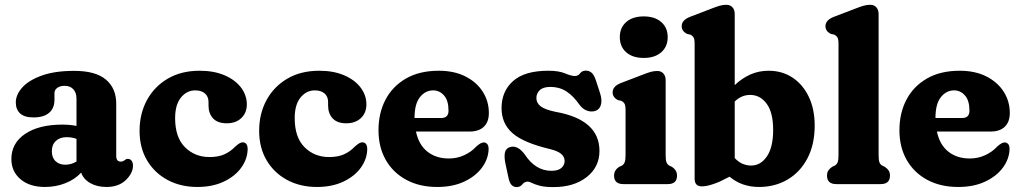

<svg xmlns="http://www.w3.org/2000/svg" viewBox="-20 -769 4262 802"><path d="M27.5 -104.5Q27.5 -171 85 -209.8Q142.5 -248.5 240.5 -248.5Q273 -248.5 299.5 -243V-357Q299.5 -382 286.2 -396.2Q273 -410.5 250 -410.5Q231 -410.5 219.2 -402Q207.5 -393.5 207.5 -380V-352.5Q207.5 -316.5 184.8 -297.5Q162 -278.5 120 -278.5Q82 -278.5 64 -295.2Q46 -312 46 -341Q46 -373.5 73.2 -403.8Q100.5 -434 154.8 -453.5Q209 -473 290 -473Q379.5 -473 422.5 -436.5Q465.5 -400 465.5 -336V-115Q465.5 -106.5 470 -100.2Q474.5 -94 484.5 -94Q490.5 -94 494.2 -95.8Q498 -97.5 501 -100Q503.5 -102 506.5 -103.8Q509.5 -105.5 513.5 -105.5Q524 -105.5 529.8 -97.5Q535.5 -89.5 535.5 -77.5Q535.5 -45.5 505.5 -16.8Q475.5 12 424.5 12Q385.5 12 357 -4.2Q328.5 -20.5 319 -48Q293 -19.5 253 -3.8Q213 12 168 12Q103.5 12 65.5 -20.5Q27.5 -53 27.5 -104.5ZM196.5 -137.5Q196.5 -110.5 212 -95.8Q227.5 -81 252.5 -81Q278 -81 299.5 -94.5V-189Q280.5 -196 258 -196Q230 -196 213.2 -180.2Q196.5 -164.5 196.5 -137.5Z M1011 -333Q1011 -297.5 988 -275.8Q965 -254 927 -254Q889 -254 870 -274.5Q851 -295 851 -328V-343Q851 -365.5 836.2 -378.5Q821.5 -391.5 795.5 -391.5Q760 -391.5 735.8 -361.5Q711.5 -331.5 711.5 -275.5Q711.5 -195 752.8 -154Q794 -113 855 -113Q893 -113 918.2 -124.8Q943.5 -136.5 963 -157Q975 -167.5 981.5 -171Q988 -174.5 994.5 -174.5Q1014.5 -173.5 1014.5 -145.5Q1013.5 -104 987.2 -68Q961 -32 914 -10Q867 12 804.5 12Q734.5 12 680 -17.2Q625.5 -46.5 594.2 -99.2Q563 -152 563 -222.5Q563 -294 593.8 -350.8Q624.5 -407.5 680.8 -440.5Q737 -473.5 814 -473.5Q874.5 -473.5 918.8 -454.2Q963 -435 987 -403Q1011 -371 1011 -333Z M1510.5 -333Q1510.5 -297.5 1487.5 -275.8Q1464.5 -254 1426.5 -254Q1388.5 -254 1369.5 -274.5Q1350.5 -295 1350.5 -328V-343Q1350.5 -365.5 1335.8 -378.5Q1321 -391.5 1295 -391.5Q1259.5 -391.5 1235.2 -361.5Q1211 -331.5 1211 -275.5Q1211 -195 1252.2 -154Q1293.5 -113 1354.5 -113Q1392.5 -113 1417.8 -124.8Q1443 -136.5 1462.5 -157Q1474.5 -167.5 1481 -171Q1487.5 -174.5 1494 -174.5Q1514 -173.5 1514 -145.5Q1513 -104 1486.8 -68Q1460.5 -32 1413.5 -10Q1366.5 12 1304 12Q1234 12 1179.5 -17.2Q1125 -46.5 1093.8 -99.2Q1062.5 -152 1062.5 -222.5Q1062.5 -294 1093.2 -350.8Q1124 -407.5 1180.2 -440.5Q1236.5 -473.5 1313.5 -473.5Q1374 -473.5 1418.2 -454.2Q1462.5 -435 1486.5 -403Q1510.5 -371 1510.5 -333Z M2022 -297Q2022 -259.5 2001 -239.5Q1980 -219.5 1941.5 -219.5H1717.5Q1729.5 -163.5 1765.8 -135.2Q1802 -107 1854.5 -107Q1889.5 -107 1919.2 -120.8Q1949 -134.5 1969.5 -157Q1989 -174.5 2001 -174Q2009 -174 2015 -167.5Q2021 -161 2021 -146.5Q2020 -105.5 1993.5 -69.2Q1967 -33 1919.2 -10.5Q1871.5 12 1806.5 12Q1732 12 1676.8 -18Q1621.5 -48 1591.2 -101.2Q1561 -154.5 1561 -225Q1561 -296.5 1590.2 -352.5Q1619.5 -408.5 1675.8 -441Q1732 -473.5 1813 -473.5Q1877 -473.5 1924 -449.8Q1971 -426 1996.5 -386Q2022 -346 2022 -297ZM1789.5 -391.5Q1756.5 -391.5 1734 -363Q1711.5 -334.5 1711.5 -276.5V-276H1822.5Q1853.5 -276 1853.5 -306.5Q1853.5 -349 1834.8 -370.2Q1816 -391.5 1789.5 -391.5Z M2283.5 -55.5Q2311.5 -55.5 2325 -67.5Q2338.5 -79.5 2338.5 -96.5Q2338.5 -113.5 2324.5 -125.8Q2310.5 -138 2278.5 -146Q2166.5 -172.5 2120.8 -212.8Q2075 -253 2075 -317.5Q2075 -387.5 2123.2 -430.5Q2171.5 -473.5 2270.5 -473.5Q2314.5 -473.5 2340.2 -462.5Q2366 -451.5 2381 -451.5Q2395 -451.5 2403.2 -462.8Q2411.5 -474 2427.5 -474Q2440.5 -474 2450.8 -465.5Q2461 -457 2468.5 -435L2486 -381.5Q2495.5 -352.5 2490.5 -332.8Q2485.5 -313 2469 -306.5Q2451.5 -300 2432.8 -306.5Q2414 -313 2400.5 -331.5Q2375 -368.5 2345.8 -387.2Q2316.5 -406 2279.5 -406Q2249 -406 2234.8 -392.5Q2220.5 -379 2220.5 -359.5Q2220.5 -338.5 2238.5 -324.8Q2256.5 -311 2300 -302Q2484 -269.5 2484 -138.5Q2484 -71 2430.5 -29.2Q2377 12.5 2292 12.5Q2255.5 12.5 2234.2 6.8Q2213 1 2201.8 -4.8Q2190.5 -10.5 2184.5 -10.5Q2171.5 -10.5 2162 1Q2152.5 12.5 2138 12.5Q2126 12.5 2117.5 4.2Q2109 -4 2104.5 -24L2091 -87Q2085.5 -114 2089.2 -132Q2093 -150 2111.5 -155Q2143 -163.5 2172.5 -123Q2217 -55.5 2283.5 -55.5Z M2669 -527Q2622.5 -527 2595.8 -550.5Q2569 -574 2569 -614Q2569 -653.5 2595.8 -677Q2622.5 -700.5 2669 -700.5Q2715 -700.5 2742 -677Q2769 -653.5 2769 -614Q2769 -574 2742 -550.5Q2715 -527 2669 -527ZM2760.5 -434V-121.5Q2760.5 -99.5 2764.2 -90.5Q2768 -81.5 2776 -77L2786 -72.5Q2808 -58.5 2808 -35.5Q2808 0 2769.5 0H2584Q2545 0 2545 -35.5Q2545 -58.5 2567 -72.5L2577.5 -77Q2585 -81.5 2589 -90.5Q2593 -99.5 2593 -121.5V-309.5Q2593 -329 2588.2 -336.5Q2583.5 -344 2574.5 -348L2560.5 -351Q2539 -363 2539 -383Q2539 -408.5 2573 -422L2662 -456Q2684.5 -465 2698.2 -468.8Q2712 -472.5 2725.5 -472.5Q2742 -472.5 2751.2 -461.8Q2760.5 -451 2760.5 -434Z M3049 -710.5V-413.5Q3079 -442 3114.2 -457.8Q3149.5 -473.5 3190.5 -473.5Q3247 -473.5 3290.2 -445Q3333.5 -416.5 3358.2 -365Q3383 -313.5 3383 -244.5Q3383 -165.5 3352.8 -107.8Q3322.5 -50 3269.8 -19Q3217 12 3150.5 12Q3078.5 12 3027.5 -31L2984.5 -9.5Q2962.5 -0.5 2944.8 4.5Q2927 9.5 2912 9.5Q2881.5 9.5 2881.5 -22.5V-586Q2881.5 -605.5 2876.8 -613Q2872 -620.5 2863 -624.5L2849.5 -627.5Q2827.5 -639 2827.5 -659.5Q2827.5 -685 2862 -698.5L2950.5 -732.5Q2973 -741.5 2986.8 -745.2Q3000.5 -749 3014 -749Q3030.5 -749 3039.8 -738.2Q3049 -727.5 3049 -710.5ZM3113.5 -372.5Q3077 -372.5 3049 -345V-109Q3064 -92.5 3081.5 -85Q3099 -77.5 3117.5 -77.5Q3157.5 -77.5 3183.5 -115.8Q3209.5 -154 3209.5 -226Q3209.5 -299.5 3182.2 -336Q3155 -372.5 3113.5 -372.5Z M3650 -710.5V-121.5Q3650 -99 3653.8 -90.2Q3657.5 -81.5 3665.5 -77L3675.5 -72.5Q3686 -65.5 3691.8 -57Q3697.5 -48.5 3697.5 -35.5Q3697.5 0 3658.5 0H3473.5Q3434.5 0 3434.5 -35.5Q3434.5 -48.5 3440.2 -57Q3446 -65.5 3456.5 -72.5L3466.5 -77Q3474.5 -81.5 3478.5 -90.2Q3482.5 -99 3482.5 -121.5V-586Q3482.5 -605.5 3477.8 -613Q3473 -620.5 3464 -624.5L3450 -627.5Q3428 -639 3428 -659.5Q3428 -685 3462.5 -698.5L3551.5 -732.5Q3574 -741.5 3587.8 -745.2Q3601.5 -749 3615 -749Q3631.5 -749 3640.8 -738.2Q3650 -727.5 3650 -710.5Z M4198 -297Q4198 -259.5 4177 -239.5Q4156 -219.5 4117.5 -219.5H3893.5Q3905.5 -163.5 3941.8 -135.2Q3978 -107 4030.5 -107Q4065.5 -107 4095.2 -120.8Q4125 -134.5 4145.5 -157Q4165 -174.5 4177 -174Q4185 -174 4191 -167.5Q4197 -161 4197 -146.5Q4196 -105.5 4169.5 -69.2Q4143 -33 4095.2 -10.5Q4047.5 12 3982.5 12Q3908 12 3852.8 -18Q3797.5 -48 3767.2 -101.2Q3737 -154.5 3737 -225Q3737 -296.5 3766.2 -352.5Q3795.5 -408.5 3851.8 -441Q3908 -473.5 3989 -473.5Q4053 -473.5 4100 -449.8Q4147 -426 4172.5 -386Q4198 -346 4198 -297ZM3965.5 -391.5Q3932.5 -391.5 3910 -363Q3887.5 -334.5 3887.5 -276.5V-276H3998.5Q4029.5 -276 4029.5 -306.5Q4029.5 -349 4010.8 -370.2Q3992 -391.5 3965.5 -391.5Z"/></svg>

Font: Fraunces 72pt S100
Style: Bold
Weight: 700
Version: Version 1.000; ttfautohint (v1.8.3)